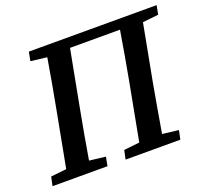

<svg xmlns="http://www.w3.org/2000/svg" viewBox="-115 -804 1024 946"><g transform="rotate(-20 397.0 -331.5)"><path d="M7 0H295L304 -47L219 -57C233 -141 248 -226 264 -310L321 -611H583C569 -525 554 -439 538 -353L482 -56L400 -47L390 0H677L687 -47L602 -57C616 -141 631 -226 646 -310L702 -607L785 -616L794 -663H124L115 -616L200 -606C186 -522 171 -437 155 -353L99 -56L17 -47Z"/></g></svg>

Font: Source Serif Pro Semibold
Style: Italic
Weight: 600
Italic angle: -12°
Designer: Frank Grießhammer
Foundry: Adobe Systems Incorporated
Version: Version 3.001;hotconv 1.0.111;makeotfexe 2.5.65597